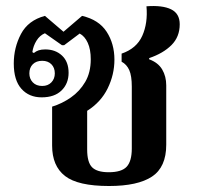

<svg xmlns="http://www.w3.org/2000/svg" viewBox="-20 -610 661 641"><path d="M344 11Q240 11 197 -22.5Q154 -56 154 -124V-254Q187 -264 216.5 -284.5Q246 -305 264.5 -336.5Q283 -368 283 -412Q283 -445 273 -467Q263 -489 246 -498L194 -459H187L130 -499Q113 -492 102 -474.5Q91 -457 88 -436L93 -433Q100 -439 109 -442Q118 -445 131 -445Q165 -445 187 -424.5Q209 -404 209 -367Q209 -331 185.5 -308Q162 -285 119 -285Q77 -285 51.5 -313.5Q26 -342 26 -398Q26 -451 50 -496.5Q74 -542 130 -557L192 -504L254 -557Q310 -544 336 -504Q362 -464 362 -411Q362 -361 339.5 -315Q317 -269 271 -240V-111Q271 -68 287.5 -51.5Q304 -35 343 -35Q386 -35 403 -53.5Q420 -72 420 -114V-321Q420 -357 411.5 -376Q403 -395 386 -404V-431Q436 -448 455 -490.5Q474 -533 469 -589Q522 -593 551 -579Q580 -565 580 -529Q580 -487 552.5 -459.5Q525 -432 478 -416V-412Q508 -401 521.5 -378Q535 -355 535 -325V-127Q535 -52 487.5 -20.5Q440 11 344 11ZM121 -323Q140 -323 151.5 -335Q163 -347 163 -365Q163 -384 151.5 -395.5Q140 -407 121 -407Q101 -407 89.5 -395.5Q78 -384 78 -365Q78 -347 89.5 -335Q101 -323 121 -323Z"/></svg>

Font: Noto Serif Thai SemiBold
Style: Regular
Weight: 600
Designer: Monotype Design Team
Foundry: Monotype Imaging Inc.
Version: Version 2.001; ttfautohint (v1.8.4.7-5d5b)